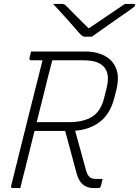

<svg xmlns="http://www.w3.org/2000/svg" viewBox="-20 -964 713 984"><path d="M84 0H45Q39 0 37.5 -3.5Q36 -7 37 -11Q77 -172 117 -333Q157 -494 198 -655H139Q133 -655 131.5 -658.5Q130 -662 131 -666Q133 -675 135 -683Q137 -691 139 -700H421Q454 -700 487.5 -690Q521 -680 546 -657Q571 -634 580.5 -596Q590 -558 576 -502L565 -459Q544 -380 492.5 -340Q441 -300 365 -294Q379 -244 393 -193Q407 -142 421 -91Q428 -66 439.5 -56.5Q451 -47 471 -47H506Q504 -37 501.5 -29Q499 -21 497 -11Q494 0 483 0H460Q393 0 373 -74L314 -293H157Q145 -245 133 -196.5Q121 -148 109 -100Q102 -74 96 -49Q90 -24 84 0ZM205 -485Q196 -448 186.5 -411.5Q177 -375 168 -338H334Q408 -338 452.5 -366Q497 -394 514 -463L525 -507Q547 -589 509 -625Q479 -655 408 -655H248Q237 -613 226 -570Q215 -527 205 -485ZM451 -776H415Q408 -776 402.5 -779.5Q397 -783 384 -797Q374 -809 351 -835Q328 -861 301 -891Q274 -921 252 -944H292Q304 -944 308.5 -942Q313 -940 320 -933Q335 -918 363 -889.5Q391 -861 433 -820H437Q498 -861 542 -891Q586 -921 620 -944H663Q675 -944 673 -937Q672 -933 667 -928.5Q662 -924 642 -910Q626 -899 600 -881Q574 -863 545 -842.5Q516 -822 490.5 -804Q465 -786 451 -776Z"/></svg>

Font: Recursive Mn Lnr St Lt
Style: Italic
Weight: 300
Italic angle: -15°
Monospace: yes
Version: Version 1.079;hotconv 1.0.112;makeotfexe 2.5.65598; ttfautoh